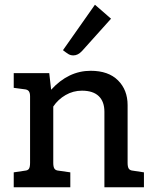

<svg xmlns="http://www.w3.org/2000/svg" viewBox="-20 -791 652 811"><path d="M588 -63V0H421V-319Q421 -362 397 -385Q373 -408 326 -408Q289 -408 257 -389.5Q225 -371 205 -341V-103Q205 -86 210 -78.5Q215 -71 228 -70L277 -63V0H38V-63L85 -70Q98 -71 102.5 -78.5Q107 -86 107 -103V-384Q107 -399 101.5 -406Q96 -413 83 -414L38 -420V-482H188L196 -412Q269 -492 363 -492Q438 -492 478.5 -451.5Q519 -411 519 -347V-103Q519 -86 524 -78.5Q529 -71 542 -70ZM246 -579 381 -771 449 -712 326 -575Q309 -557 290 -557Q278 -557 269 -562.5Q260 -568 246 -579Z"/></svg>

Font: Enriqueta Medium
Style: Regular
Weight: 500
Designer: Viviana Monsalve, Gustavo Ibarra
Foundry: 72Puntos
Version: Version 2.000